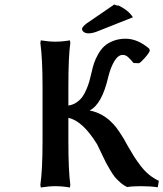

<svg xmlns="http://www.w3.org/2000/svg" viewBox="-20 -831 729 857"><path d="M227.1 -645Q257.8 -645 292 -650.9L293.9 -639.2Q285.2 -581.1 285.2 -442.9V-359.9Q304.7 -362.8 320.3 -373Q335.9 -383.3 346.2 -396.7Q356.4 -410.2 365.2 -430.7Q374 -451.2 378.9 -468.5Q383.8 -485.8 389.2 -509.8Q394 -531.7 399.9 -549.3Q405.8 -566.9 417.7 -588.4Q429.7 -609.9 445.1 -624.3Q460.4 -638.7 485.4 -648.4Q510.3 -658.2 541 -658.2Q593.8 -658.2 646 -613.8L648.9 -605Q644 -592.3 625.7 -571.8Q607.4 -551.3 600.1 -548.8L576.2 -549.8Q560.1 -569.3 550 -577.6Q540 -585.9 527.8 -585.9Q507.3 -585.9 490.7 -558.3Q474.1 -530.8 463.9 -490.2Q435.1 -364.7 379.9 -337.9Q461.4 -322.3 514.2 -240.2Q533.7 -211.9 551.8 -176.8Q568.4 -147.9 579.3 -130.9Q590.3 -113.8 607.9 -90.6Q625.5 -67.4 645.8 -51Q666 -34.7 689 -23.9L684.1 4.9Q650.9 0 608.9 0Q571.8 0 547.9 3.9Q531.7 -3.4 516.6 -16.8Q501.5 -30.3 492.2 -41.5Q482.9 -52.7 470 -75Q457 -97.2 452.6 -106Q448.2 -114.7 436 -140.1Q433.6 -145.5 412.1 -189.9V-189Q349.1 -291 285.2 -305.2V-202.1Q285.2 -68.8 293.9 -5.9L292 5.9Q257.8 0 227.1 0Q198.2 0 162.1 5.9L160.2 -5.9Q169.9 -72.3 169.9 -202.1V-442.9Q169.9 -568.8 160.2 -639.2L162.1 -650.9Q197.8 -645 227.1 -645ZM508.8 -803.2 501 -810.1Q552.7 -787.1 573.2 -753.9L421.9 -693.8Q395 -682.1 375 -682.1Q362.3 -682.1 354.2 -688Q346.2 -693.8 346.2 -702.1Q346.2 -710.4 366.2 -726.1L490.2 -811Z"/></svg>

Font: Linear Smooth
Style: Bold
Weight: 700
Designer: Philipp H. Poll, Flanker
Foundry: Philipp H. Poll, reworked by Flanker
Version: Version 1.061 | FøM Fix